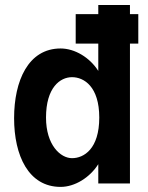

<svg xmlns="http://www.w3.org/2000/svg" viewBox="-20 -730 588 764"><path d="M163.1 -262.2C163.1 -381.8 219.2 -422.9 266.6 -422.9C314 -422.9 375 -385.7 375 -262.2C375 -137.7 314 -100.6 266.6 -100.6C220.7 -100.6 163.1 -152.8 163.1 -262.2ZM371.1 0H497.1V-556.6H530.3V-673.8H497.1V-710H371.1V-673.8H281.2V-556.6H371.1V-447.8C337.4 -501 277.8 -537.1 221.2 -537.1C92.3 -537.1 36.1 -408.2 36.1 -259.8C36.1 -111.3 93.3 13.7 221.2 13.7C277.8 13.7 337.4 -23.4 371.1 -76.7Z"/></svg>

Font: Tuffy
Style: Bold
Weight: 700
Designer: Thatcher Ulrich, Karoly Barta, Michael Everson
Version: Version 001.270